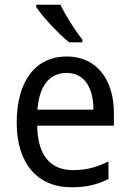

<svg xmlns="http://www.w3.org/2000/svg" viewBox="-20 -786 550 816"><path d="M237 -766H134V-756C159 -717 230 -641 274 -606H330V-618C300 -655 258 -721 237 -766ZM264 -546C132 -546 51 -443 51 -264C51 -94 137 10 284 10C347 10 392 -1 441 -25V-100C391 -75 347 -63 290 -63C193 -63 140 -127 138 -252H464V-306C464 -447 391 -546 264 -546ZM263 -476C342 -476 377 -409 377 -320H139C147 -421 190 -476 263 -476Z"/></svg>

Font: Noto Sans Gurmukhi SemiCondensed
Style: Regular
Weight: 400
Width: 4
Designer: Jelle Bosma - Monotype Design Team
Foundry: Monotype Imaging Inc.
Version: Version 2.004